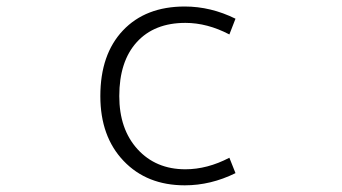

<svg xmlns="http://www.w3.org/2000/svg" viewBox="-20 -553 1040 584"><path d="M677.7 -73.2 696.3 -26.4Q621.1 10.7 542 10.7Q426.8 10.7 356 -63.5Q285.2 -137.7 285.2 -260.7Q285.2 -387.7 354 -460.4Q422.9 -533.2 542 -533.2Q621.1 -533.2 696.3 -496.1L677.7 -448.2Q610.4 -483.4 543.9 -483.4Q449.2 -483.4 396 -424.8Q342.8 -366.2 342.8 -260.7Q342.8 -160.2 398.4 -99.1Q454.1 -38.1 543.9 -38.1Q610.4 -38.1 677.7 -73.2Z"/></svg>

Font: GenEi Gothic M Light
Style: Regular
Weight: 300
Designer: o_tamon (Modified); [Source Han Sans]
Ryoko NISHIZUKA  (kana & ideographs); Paul D. Hunt (Latin, Greek & Cyrillic); Wenl
Version: Version 1.1a;Original Version 1.004